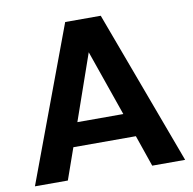

<svg xmlns="http://www.w3.org/2000/svg" viewBox="-78 -777 861 856"><g transform="rotate(-10 352.0 -349.0)"><path d="M692 0H543L494 -142H211L161 0H12L272 -698H433ZM456 -249 352 -547 248 -249Z"/></g></svg>

Font: Ulagadi Sans SemiBold
Style: Regular
Weight: 600
Designer: Ninad Kale (Devanagari), Jonny Pinhorn (Latin)
Foundry: Indian Type Foundry
Version: Version 3.01;March 29, 2020;FontCreator 12.0.0.2522 64-bit; 